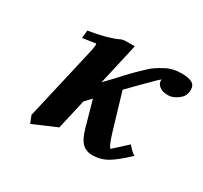

<svg xmlns="http://www.w3.org/2000/svg" viewBox="-106 -588 801 759"><g transform="rotate(30 294.5 -208.5)"><path d="M586.9 -390.1Q584 -373 562.7 -357.9Q541.5 -342.8 520 -342.8Q495.6 -342.8 481.7 -353.5Q467.8 -364.3 467.8 -378.9Q467.8 -382.8 469.2 -384.8Q460.9 -380.4 397 -314.9L355 -272L402.8 -110.8Q422.4 -45.9 431.2 -45.9Q430.7 -45.9 436.8 -51.5Q442.9 -57.1 459.5 -72Q476.1 -86.9 491.2 -101.1Q519 -69.8 526.9 -69.8Q476.1 -21.5 445.6 -4.6Q415 12.2 379.9 12.2Q352.5 12.2 334.7 -4.2Q316.9 -20.5 304.2 -64L271 -183.1L244.1 -154.8L212.9 -18.1L106 27.8L92.8 -5.9L168.9 -336.9Q174.8 -365.2 174.8 -372.1Q174.8 -377.9 171.9 -377.9Q168 -377.9 113.8 -369.1L117.2 -404.8Q199.2 -418 243.2 -438Q253.9 -444.8 273.9 -444.8H311L268.1 -255.9Q275.4 -263.7 297.9 -287.1Q320.3 -310.5 333 -325.2Q354 -347.2 364 -357.2Q374 -367.2 392.3 -384.5Q410.6 -401.9 423.3 -409.9Q436 -418 453.6 -427.5Q471.2 -437 488.5 -440.9Q505.9 -444.8 524.9 -444.8Q555.7 -444.8 572.3 -436.5Q588.9 -428.2 588.9 -405.8Q588.9 -396 586.9 -390.1Z"/></g></svg>

Font: Linux Libertine
Style: Bold Italic
Weight: 700
Italic angle: -11.5°
Designer: Philipp H. Poll
Foundry: Philipp H. Poll
Version: Version 4.0.5